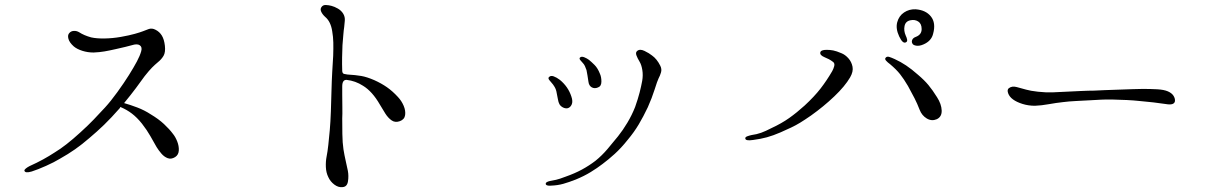

<svg xmlns="http://www.w3.org/2000/svg" viewBox="-20 -735 5040 786"><path d="M110 -33Q135 -41 168.5 -56Q202 -71 225 -85Q259 -104 287.5 -124Q316 -144 346 -170Q377 -196 406 -224Q435 -252 471 -293Q471 -295 473 -297Q499 -286 520 -270Q541 -254 561 -229Q582 -202 595.5 -178Q609 -154 621 -133Q629 -120 640.5 -106.5Q652 -93 666.5 -87.5Q681 -82 697 -92Q711 -101 712 -119Q713 -137 705.5 -156Q698 -175 688 -187Q674 -206 651.5 -227Q629 -248 597 -267Q571 -284 542 -295Q513 -306 488 -313Q516 -347 536.5 -374.5Q557 -402 572 -423Q591 -447 602.5 -458.5Q614 -470 626 -480Q641 -492 649.5 -506.5Q658 -521 655 -548Q652 -574 642.5 -589.5Q633 -605 617 -613Q602 -621 588.5 -616Q575 -611 565 -607Q555 -603 532 -596.5Q509 -590 475 -584Q441 -578 408 -577.5Q375 -577 353 -582Q324 -590 304 -603Q294 -609 282.5 -608.5Q271 -608 264 -600Q256 -592 260 -576.5Q264 -561 282 -545Q295 -534 317 -527Q339 -520 363 -520Q387 -521 407.5 -524.5Q428 -528 454 -534Q480 -540 493 -543Q506 -546 520 -550Q542 -557 552.5 -549.5Q563 -542 558 -525Q553 -507 540.5 -483.5Q528 -460 508 -428Q488 -396 460.5 -358Q433 -320 410 -295Q387 -270 364 -246Q341 -222 309 -193Q249 -138 204 -111Q181 -96 156.5 -82.5Q132 -69 101 -55Q93 -51 86 -45.5Q79 -40 80 -36Q83 -25 110 -33Z M1399 -408Q1435 -404 1466 -384Q1504 -361 1535 -307Q1546 -288 1557.5 -270Q1569 -252 1583.5 -242Q1598 -232 1617 -239Q1636 -246 1638.5 -264Q1641 -282 1632.5 -302Q1624 -322 1609 -338Q1587 -362 1564 -378Q1541 -394 1512 -407Q1482 -420 1459 -424Q1436 -428 1402 -430Q1395 -431 1388.5 -432.5Q1382 -434 1381 -444Q1380 -473 1380.5 -500Q1381 -527 1382 -550Q1384 -573 1385.5 -592.5Q1387 -612 1389 -624Q1390 -634 1391.5 -650Q1393 -666 1385 -679Q1377 -692 1363 -700Q1349 -708 1337 -711Q1326 -714 1314 -714.5Q1302 -715 1296 -706Q1290 -698 1295 -687Q1300 -676 1311 -666Q1334 -647 1340 -607Q1344 -584 1344.5 -561Q1345 -538 1344 -507Q1342 -475 1340 -439.5Q1338 -404 1337 -363Q1336 -322 1334.5 -279Q1333 -236 1330 -202Q1327 -169 1324 -141.5Q1321 -114 1317 -94Q1313 -74 1314 -51Q1315 -28 1324 -10Q1332 8 1348.5 20.5Q1365 33 1382 31Q1401 30 1404.5 7.5Q1408 -15 1404 -36Q1400 -56 1395 -77.5Q1390 -99 1386 -124Q1382 -150 1381.5 -187Q1381 -224 1381 -250Q1382 -268 1381.5 -295.5Q1381 -323 1381 -347.5Q1381 -372 1381 -381Q1381 -409 1399 -408Z M2214 17Q2214 22 2220.5 24Q2227 26 2235 25Q2263 24 2286 17.5Q2309 11 2337 0Q2371 -14 2398 -30.5Q2425 -47 2447 -64Q2470 -81 2496.5 -105Q2523 -129 2550 -163Q2576 -194 2595 -226Q2614 -258 2632 -296Q2649 -334 2660 -369Q2671 -404 2676 -414Q2682 -425 2686 -438.5Q2690 -452 2683 -466Q2669 -494 2649 -508Q2638 -517 2618.5 -526.5Q2599 -536 2588 -526Q2581 -520 2585.5 -508Q2590 -496 2598 -483Q2606 -470 2609.5 -448.5Q2613 -427 2609 -404Q2605 -382 2598.5 -356.5Q2592 -331 2580 -297Q2567 -264 2548.5 -233Q2530 -202 2510 -177Q2490 -152 2467 -125Q2444 -98 2418 -77Q2392 -57 2362.5 -41Q2333 -25 2296 -12Q2270 -2 2256.5 1Q2243 4 2231 6Q2214 10 2214 17ZM2389 -400Q2391 -384 2402.5 -377.5Q2414 -371 2428 -377Q2442 -382 2442 -401Q2442 -420 2436 -433Q2427 -456 2414 -469Q2401 -482 2391 -490Q2383 -496 2372 -500.5Q2361 -505 2355 -500Q2350 -496 2355.5 -489Q2361 -482 2366 -477Q2371 -472 2374.5 -464.5Q2378 -457 2381 -448Q2383 -439 2385 -426Q2387 -413 2389 -400ZM2259 -354Q2262 -341 2264 -328.5Q2266 -316 2270 -309Q2274 -301 2284 -295.5Q2294 -290 2304 -292Q2315 -295 2320.5 -307.5Q2326 -320 2319 -340Q2306 -380 2272 -408Q2259 -418 2246.5 -422.5Q2234 -427 2227 -419Q2223 -415 2228.5 -407.5Q2234 -400 2239 -395Q2244 -390 2250.5 -379Q2257 -368 2259 -354Z M3800 -597Q3812 -641 3791 -667.5Q3770 -694 3728 -697Q3702 -698 3681 -684Q3660 -670 3653 -644Q3646 -618 3661 -586Q3676 -554 3689 -562Q3695 -565 3693.5 -573Q3692 -581 3688 -589Q3679 -609 3683 -628.5Q3687 -648 3707 -652Q3725 -656 3739 -647Q3753 -638 3753 -616Q3753 -593 3729 -584Q3718 -580 3714.5 -572Q3711 -564 3715 -557Q3718 -550 3731 -548Q3744 -546 3760 -553Q3793 -567 3800 -597ZM3738 -429Q3712 -452 3689.5 -467Q3667 -482 3643 -493Q3630 -499 3620.5 -502Q3611 -505 3606 -499Q3601 -494 3607 -487Q3613 -480 3624 -472Q3649 -451 3664.5 -431.5Q3680 -412 3697 -383Q3713 -354 3724 -332.5Q3735 -311 3745 -285Q3754 -262 3774 -250Q3794 -238 3815 -247Q3836 -257 3835 -283Q3834 -309 3816 -337Q3798 -366 3781 -386.5Q3764 -407 3738 -429ZM3063 -162Q3094 -166 3119.5 -173Q3145 -180 3175 -193Q3200 -204 3219 -213Q3238 -222 3256 -233Q3274 -244 3300 -262Q3352 -299 3395.5 -340.5Q3439 -382 3460 -418Q3474 -442 3470 -462Q3466 -482 3453 -496.5Q3440 -511 3425 -517Q3404 -526 3391 -528.5Q3378 -531 3364 -531Q3340 -531 3338 -520Q3336 -509 3355 -501Q3365 -497 3373.5 -492.5Q3382 -488 3391 -481Q3398 -475 3395 -464Q3392 -453 3387 -444Q3365 -406 3339.5 -373Q3314 -340 3274 -303Q3242 -274 3211 -252Q3180 -230 3139 -211Q3114 -198 3096 -191.5Q3078 -185 3056 -182Q3047 -180 3039 -177Q3031 -174 3031 -169Q3031 -157 3063 -162Z M4761 -361Q4745 -368 4717 -369.5Q4689 -371 4658 -371Q4643 -371 4616.5 -370Q4590 -369 4559.5 -368Q4529 -367 4502 -366Q4475 -365 4459 -364Q4437 -364 4405.5 -362.5Q4374 -361 4342.5 -359.5Q4311 -358 4290 -357Q4261 -356 4229.5 -359.5Q4198 -363 4181 -368Q4162 -373 4142.5 -378.5Q4123 -384 4110 -374Q4102 -368 4107 -353.5Q4112 -339 4127 -328Q4142 -317 4166 -309.5Q4190 -302 4217 -302Q4243 -303 4273.5 -308.5Q4304 -314 4332 -317Q4355 -320 4385 -321.5Q4415 -323 4442.5 -324.5Q4470 -326 4488 -327Q4507 -328 4535.5 -327.5Q4564 -327 4593 -325.5Q4622 -324 4640 -322Q4658 -320 4680.5 -318Q4703 -316 4723 -313Q4743 -310 4753 -309Q4787 -303 4790 -321Q4791 -332 4784 -343Q4777 -354 4761 -361Z"/></svg>

Font: Hannari
Style: Regular
Weight: 400
Version: Version 1.12